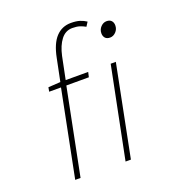

<svg xmlns="http://www.w3.org/2000/svg" viewBox="-133 -840 866 946"><g transform="rotate(-20 300.0 -367.0)"><path d="M100 0 190 -452H128L132 -474L196 -478L220 -596Q234 -667 265.5 -700.5Q297 -734 344 -734Q372 -734 390.5 -728Q409 -722 424 -712L410 -690Q396 -698 380.5 -703Q365 -708 342 -708Q306 -708 282.5 -677.5Q259 -647 248 -596L224 -478H342L336 -452H218L128 0ZM364 0 460 -478H487L392 0ZM502 -600Q485 -600 476.5 -609.5Q468 -619 468 -634Q468 -654 481.5 -668Q495 -682 512 -682Q529 -682 537.5 -672.5Q546 -663 546 -648Q546 -628 532.5 -614Q519 -600 502 -600Z"/></g></svg>

Font: Source Code Pro ExtraLight
Style: Italic
Weight: 200
Italic angle: -11°
Monospace: yes
Designer: Paul D. Hunt, Teo Tuominen
Foundry: Adobe Systems Incorporated
Version: Version 1.050;PS 1.000;hotconv 16.6.51;makeotf.lib2.5.65220